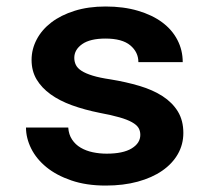

<svg xmlns="http://www.w3.org/2000/svg" viewBox="-20 -558 640 588"><path d="M409.7 -145Q409.7 -157.2 404.1 -166.5Q398.4 -175.8 384 -183.8Q369.6 -191.9 345.7 -198.7Q321.8 -205.6 285.2 -212.4Q238.8 -221.7 200.4 -235.6Q162.1 -249.5 134.8 -269.3Q107.4 -289.1 92 -314.9Q76.7 -340.8 76.7 -374.5Q76.7 -407.2 92.3 -437Q107.9 -466.8 137.2 -489.3Q166.5 -511.7 208.5 -524.9Q250.5 -538.1 303.2 -538.1Q358.4 -538.1 402.3 -525.1Q446.3 -512.2 476.8 -489.5Q507.3 -466.8 523.4 -435.5Q539.6 -404.3 539.6 -367.7H403.8Q403.8 -398.4 378.9 -419.2Q354 -439.9 303.2 -439.9Q255.9 -439.9 231.7 -422.9Q207.5 -405.8 207.5 -380.9Q207.5 -369.1 212.4 -359.1Q217.3 -349.1 229.7 -341.1Q242.2 -333 263.7 -326.4Q285.2 -319.8 318.4 -314.9Q366.2 -307.1 407.2 -294.9Q448.2 -282.7 478 -263.4Q507.8 -244.1 524.7 -216.6Q541.5 -189 541.5 -150.9Q541.5 -115.7 524.7 -86.2Q507.8 -56.6 476.8 -35.2Q445.8 -13.7 401.9 -1.7Q357.9 10.3 303.7 10.3Q244.1 10.3 198.5 -5.4Q152.8 -21 122.1 -46.1Q91.3 -71.3 75.4 -103.3Q59.6 -135.3 59.6 -167.5H189Q190.4 -146 200.7 -130.6Q210.9 -115.2 227.1 -105.7Q243.2 -96.2 263.9 -91.8Q284.7 -87.4 306.6 -87.4Q356.9 -87.4 383.3 -103.5Q409.7 -119.6 409.7 -145Z"/></svg>

Font: TypoPRO Roboto Mono
Style: Bold
Weight: 700
Designer: Google
Version: Version 2.000986; 2015; ttfautohint (v1.3)